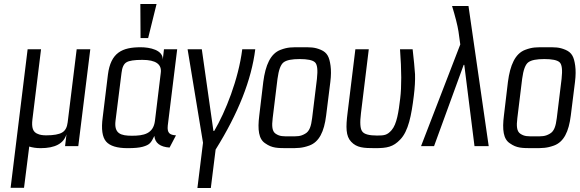

<svg xmlns="http://www.w3.org/2000/svg" viewBox="-20 -730 2899 959"><path d="M371 0 431 -484H363L318 -119C315 -94 306 -77 290 -68C275 -59 248 -54 211 -54C194 -54 180 -56 169 -61C144 -70 137 -93 142 -134L185 -484H118L33 208H100L126 2C142 7 161 10 183 10C255 10 298 -13 312 -59L305 0Z M818 -103 865 -484H799L793 -432C795 -481 727 -494 683 -494C591 -494 533 -468 519 -357L493 -144C485 -85 491 -45 510 -23C529 -1 565 10 617 10C650 10 675 8 693 3C728 -7 734 -16 751 -51C754 -16 780 4 827 7L859 -54C828 -56 814 -65 818 -103ZM639 -52C584 -52 549 -62 557 -127L587 -366C590 -393 598 -411 612 -419C625 -427 651 -431 691 -431C758 -431 789 -409 783 -366L754 -127C746 -61 697 -52 639 -52ZM720 -540 762 -710H681L682 -540Z M1050 -76H1046L988 -484H917L994 -17L966 209H1033L1057 17C1170 -164 1236 -331 1255 -484H1190C1171 -333 1106 -171 1050 -76Z M1630 -321C1634 -353 1634 -380 1631 -402C1625 -445 1615 -467 1583 -481C1550 -495 1531 -494 1484 -494C1437 -494 1418 -495 1381 -481C1331 -462 1306 -405 1295 -321L1275 -153C1266 -82 1272 -35 1305 -14C1339 10 1365 10 1422 10C1468 10 1489 10 1525 -3C1574 -21 1599 -72 1609 -153ZM1539 -140C1534 -100 1526 -74 1504 -62C1480 -48 1465 -49 1429 -49C1394 -49 1378 -48 1357 -62C1339 -74 1337 -100 1342 -140L1366 -336C1372 -381 1382 -408 1397 -419C1412 -430 1438 -435 1477 -435C1515 -435 1541 -430 1553 -419C1565 -408 1568 -381 1563 -336Z M1854 10C1913 10 1944 4 1979 -33C2020 -75 2035 -154 2047 -252C2052 -292 2054 -328 2053 -359C2051 -390 2047 -432 2041 -484H1978C1986 -377 1986 -296 1979 -239C1971 -171 1962 -110 1936 -80C1914 -55 1900 -53 1863 -53C1823 -53 1798 -60 1789 -74C1779 -87 1777 -118 1783 -165L1822 -484H1755L1716 -166C1707 -95 1707 -50 1734 -22C1762 8 1796 10 1854 10Z M2320 -700H2238C2254 -647 2265 -605 2270 -573L2279 -508L2083 0H2148L2296 -406H2299L2350 0H2421Z M2852 -321C2856 -353 2856 -380 2853 -402C2847 -445 2837 -467 2805 -481C2772 -495 2753 -494 2706 -494C2659 -494 2640 -495 2603 -481C2553 -462 2528 -405 2517 -321L2497 -153C2488 -82 2494 -35 2527 -14C2561 10 2587 10 2644 10C2690 10 2711 10 2747 -3C2796 -21 2821 -72 2831 -153ZM2761 -140C2756 -100 2748 -74 2726 -62C2702 -48 2687 -49 2651 -49C2616 -49 2600 -48 2579 -62C2561 -74 2559 -100 2564 -140L2588 -336C2594 -381 2604 -408 2619 -419C2634 -430 2660 -435 2699 -435C2737 -435 2763 -430 2775 -419C2787 -408 2790 -381 2785 -336Z"/></svg>

Font: Gamestation Condensed
Style: Italic
Weight: 400
Width: 3
Designer: Jonas Hecksher
Foundry: Jonas Hecksher, Playtypeª, e-types AS
Version: Version 1.003